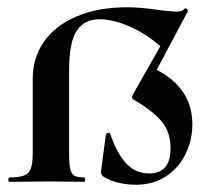

<svg xmlns="http://www.w3.org/2000/svg" viewBox="-20 -500 581 528"><path d="M449 -92Q449 -136 425.5 -165Q402 -194 349 -225Q343 -228 343 -233Q343 -235 346 -241L421 -373Q379 -409 334.5 -428Q290 -447 253 -447Q212 -447 191 -415.5Q170 -384 170 -305V-81Q170 -50 173 -36Q176 -22 184.5 -17Q193 -12 212 -12Q214 -12 214 -6Q214 0 212 0L117 -1L6 0Q3 0 3 -6Q3 -12 6 -12Q33 -12 46.5 -17.5Q60 -23 65 -37Q70 -51 70 -81V-284Q70 -341 101 -385.5Q132 -430 191 -455Q250 -480 330 -480Q368 -480 420 -472Q456 -468 464 -468Q481 -468 485 -474Q487 -477 490 -477Q493 -477 495 -474Q497 -471 496 -468L411 -308Q509 -257 509 -158Q509 -116 491 -78Q473 -40 438 -16Q403 8 354 8Q305 8 268 -12Q256 -18 258 -31L271 -129Q272 -133 276.5 -134.5Q281 -136 283 -132Q303 -75 328.5 -49Q354 -23 390 -23Q449 -23 449 -92Z"/></svg>

Font: Cormorant SC
Style: Bold
Weight: 700
Designer: Christian Thalmann (Catharsis Fonts)
Foundry: Catharsis Fonts
Version: Version 4.000